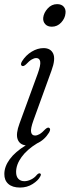

<svg xmlns="http://www.w3.org/2000/svg" viewBox="-31 -678 329 906"><path d="M213.5 -552Q193 -552 182 -564.5Q171 -577 173 -595Q175.5 -617.5 194 -638Q212.5 -658.5 238.5 -658.5Q259.5 -658.5 270 -646Q280.5 -633.5 278 -615Q276 -591.5 257.8 -571.8Q239.5 -552 213.5 -552ZM127 -110.5Q112.5 -70.5 115.8 -54.5Q119 -38.5 134.5 -38.5Q144 -38.5 155.2 -44.8Q166.5 -51 182.5 -68Q194 -78.5 200.5 -75Q210.5 -70 200.5 -52.5Q179 -17.5 144 -1.5Q96.5 27.5 70.8 63Q45 98.5 45 133.5Q45 155 55.8 166Q66.5 177 84 177Q99 177 115.2 169.2Q131.5 161.5 143 147Q150.5 139 156.5 140Q166 142 159 154.5Q149.5 173.5 123.2 190.2Q97 207 63.5 207Q27.5 207 8.2 189.8Q-11 172.5 -10.5 143Q-10.5 108 15.2 73Q41 38 90.5 8Q61.5 4.5 52.2 -21Q43 -46.5 61 -95L146.5 -329Q161.5 -370 158.8 -387Q156 -404 140 -404Q130 -404 118.5 -397.2Q107 -390.5 91.5 -374Q80 -363.5 73 -367Q63 -372 73 -389Q91 -417.5 118.5 -434.2Q146 -451 174.5 -451Q208 -451 220 -425Q232 -399 212 -345Z"/></svg>

Font: Fraunces 72pt Soft Light
Style: Italic
Weight: 300
Italic angle: -16°
Version: Version 1.000;[b76b70a41]